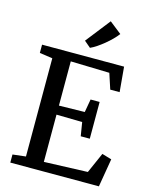

<svg xmlns="http://www.w3.org/2000/svg" viewBox="-141 -1078 920 1168"><g transform="rotate(15 318.5 -494.0)"><path d="M122.5 -60.5V-679L41 -691V-743H557.5L571.5 -586H512.5L480.5 -683.5L236 -690V-411.5L398 -414.5L412.5 -497H469.5V-265.5H412.5L398.5 -351.5L236 -354.5V-57L510.5 -67L567.5 -196L628 -178L598 0H40V-51ZM327 -800 287 -834 408 -988.5 484 -928.5Q470.5 -910.5 451.2 -891.2Q432 -872 410.2 -854.2Q388.5 -836.5 367.2 -822.2Q346 -808 328 -800Z"/></g></svg>

Font: Merriweather Light 18pt Medium
Style: Regular
Weight: 500
Version: Version 2.100